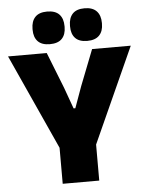

<svg xmlns="http://www.w3.org/2000/svg" viewBox="-57 -886 712 932"><g transform="rotate(-5 299.0 -420.0)"><path d="M218 -159 0 -639H188.5L257.5 -464L295 -360H303.5L341 -464L409.5 -639H598L381 -159ZM210.5 0V-320H388.5V0ZM207.5 -680.5Q168.5 -680.5 149.2 -700.8Q130 -721 130 -757.5V-761.5Q130 -798.5 149.2 -819Q168.5 -839.5 207.5 -839.5Q247.5 -839.5 266.8 -819Q286 -798.5 286 -761.5V-757.5Q286 -721 266.8 -700.8Q247.5 -680.5 207.5 -680.5ZM390 -680.5Q350.5 -680.5 331.5 -700.8Q312.5 -721 312.5 -757.5V-761.5Q312.5 -798.5 331.5 -819Q350.5 -839.5 390 -839.5Q429 -839.5 448.5 -819Q468 -798.5 468 -761.5V-757.5Q468 -721 448.5 -700.8Q429 -680.5 390 -680.5Z"/></g></svg>

Font: Anek Latin ExtraBold
Style: Regular
Weight: 800
Designer: Yesha Goshar
Foundry: Ek Type
Version: Version 1.003